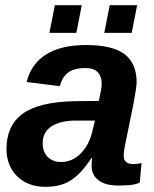

<svg xmlns="http://www.w3.org/2000/svg" viewBox="-20 -712 596 742"><path d="M436 5Q387 5 360.5 -15.5Q334 -36 334 -70Q334 -79 334.5 -86.5Q335 -94 336 -101H333Q312 -69 292.5 -48Q273 -27 252 -14Q231 -1 207 4.5Q183 10 155 10Q120 10 92.5 -1Q65 -12 45.5 -31.5Q26 -51 15.5 -77.5Q5 -104 5 -136Q5 -226 67 -272Q129 -318 269 -321L362 -322Q373 -371 373 -386Q373 -449 311 -449Q265 -449 242.5 -431Q220 -413 211 -379L83 -395Q100 -465 158 -501.5Q216 -538 313 -538Q415 -538 461.5 -502.5Q508 -467 508 -394Q508 -378 497 -317L462 -145Q458 -125 458 -110Q458 -98 462.5 -91.5Q467 -85 473.5 -82Q480 -79 486.5 -78.5Q493 -78 497 -78Q512 -78 527 -82L520 -6Q500 2 479 3.5Q458 5 436 5ZM347 -246H268Q211 -245 178 -223Q145 -201 145 -159Q145 -125 164.5 -105.5Q184 -86 216 -86Q258 -86 290.5 -117.5Q323 -149 336 -201ZM383 -585 404 -692H510L489 -585ZM171 -585 192 -692H296L275 -585Z"/></svg>

Font: Libra Sans Modern
Style: Bold Italic
Weight: 700
Italic angle: -12°
Foundry: Stefan Peev, Context Ltd
Version: Version 1.000